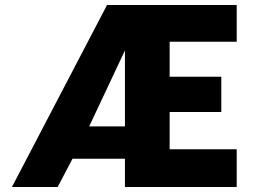

<svg xmlns="http://www.w3.org/2000/svg" viewBox="-20 -753 1024 773"><path d="M339 -244 483 -550V-244ZM28 0H212L272 -114H483V0H933V-152H663V-302H871V-444H663V-585H933V-733H411Z"/></svg>

Font: Kreadon Extra Bold
Style: Regular
Weight: 800
Designer: kohakuno
Foundry: StudioGnu
Version: Version 1.000;Glyphs 3.1.2 (3151)